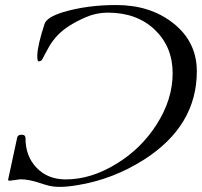

<svg xmlns="http://www.w3.org/2000/svg" viewBox="-20 -729 803 764"><path d="M148.4 -493.2Q144 -484.9 133.8 -484.9Q127.9 -484.9 128.4 -508.8Q129.4 -548.3 157.2 -633.8Q166 -660.6 231.4 -680.7Q326.2 -709 442.4 -709Q577.1 -709 668 -637.7Q763.2 -563.5 763.2 -445.3Q763.2 -228.5 553.7 -94.2Q429.7 -15.1 288.1 7.8Q247.1 14.6 220 14.6Q192.9 14.6 174.8 10Q156.7 5.4 139.6 -0.5Q94.7 -15.6 61 -15.6L17.6 -9.8Q13.2 -9.8 12.2 -13.7L48.3 -181.2Q50.3 -192.9 65.9 -192.9Q81.5 -192.9 81.5 -179.2Q81.5 -106.9 125.5 -61.5Q169.9 -15.1 241.7 -15.1Q341.8 -15.1 442.4 -76.7Q540.5 -136.2 602.1 -231.9Q667 -332.5 667 -437.5Q667 -542.5 596.2 -610.4Q524.9 -678.7 409.2 -678.7Q362.8 -678.7 320.8 -660.2Q248.5 -628.9 210.4 -589.8Q189 -567.4 175 -542.7Q161.1 -518.1 148.4 -493.2Z"/></svg>

Font: Cardo-Italic
Style: Italic
Weight: 400
Italic angle: -12°
Designer: David J. Perry
Foundry: David J. Perry
Version: Version 0.991